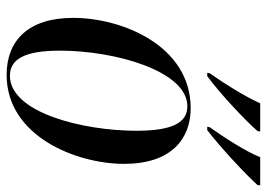

<svg xmlns="http://www.w3.org/2000/svg" viewBox="-133 -663 806 580"><g transform="rotate(90 270.0 -373.0)"><path d="M364 -603 363 -596H373C424 -635 508 -713 539 -748L540 -756H455C436 -710 396 -648 364 -603ZM201 -603 200 -596H210C262 -634 344 -711 376 -748L377 -756H292C271 -709 234 -650 201 -603ZM206 10C392 10 475 -201 475 -345C475 -487 400 -546 307 -546C118 -546 34 -339 34 -191C34 -55 103 10 206 10ZM209 0C161 0 133 -40 133 -151C133 -319 195 -536 301 -536C351 -536 375 -490 375 -382C375 -220 320 0 209 0Z"/></g></svg>

Font: Noto Serif Display Condensed Medium
Style: Italic
Weight: 500
Width: 3
Italic angle: -12°
Designer: Monotype Design Team
Foundry: Monotype Imaging Inc.
Version: Version 2.009